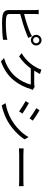

<svg xmlns="http://www.w3.org/2000/svg" viewBox="1553 -2403 894 4040"><g transform="rotate(90 2000.0 -383.0)"><path d="M759 -697C759 -734 788 -764 825 -764C861 -764 891 -734 891 -697C891 -661 861 -632 825 -632C788 -632 759 -661 759 -697ZM713 -697C713 -636 763 -586 825 -586C887 -586 937 -636 937 -697C937 -759 887 -810 825 -810C763 -810 713 -759 713 -697ZM279 -750H186C190 -727 192 -693 192 -669C192 -616 192 -216 192 -119C192 -38 235 -3 312 11C353 18 413 21 472 21C581 21 731 13 818 0V-91C735 -69 582 -59 476 -59C427 -59 375 -62 344 -67C295 -77 274 -90 274 -141V-361C398 -393 571 -446 683 -491C713 -502 749 -518 777 -530L742 -610C714 -593 684 -578 654 -565C550 -520 392 -472 274 -443V-669C274 -697 276 -727 279 -750Z M1537 -777 1444 -807C1438 -781 1423 -745 1413 -728C1370 -638 1271 -493 1099 -390L1168 -338C1277 -411 1361 -500 1421 -584H1760C1739 -493 1678 -364 1600 -272C1509 -166 1384 -75 1201 -21L1273 44C1461 -25 1580 -117 1671 -228C1760 -336 1822 -471 1849 -572C1854 -588 1864 -611 1872 -625L1805 -666C1789 -659 1767 -656 1740 -656H1468L1492 -698C1502 -717 1520 -751 1537 -777Z M2301 -768 2256 -701C2315 -667 2423 -595 2471 -559L2518 -627C2475 -659 2360 -735 2301 -768ZM2151 -53 2197 28C2290 9 2428 -38 2529 -96C2688 -190 2827 -319 2913 -454L2865 -536C2784 -395 2652 -265 2486 -170C2385 -112 2261 -72 2151 -53ZM2150 -543 2106 -475C2166 -444 2275 -374 2324 -338L2370 -408C2326 -440 2209 -511 2150 -543Z M3102 -433V-335C3133 -338 3186 -340 3241 -340C3316 -340 3715 -340 3790 -340C3835 -340 3877 -336 3897 -335V-433C3875 -431 3839 -428 3789 -428C3715 -428 3315 -428 3241 -428C3185 -428 3132 -431 3102 -433Z"/></g></svg>

Font: ChiuKong Gothic CL
Style: Regular
Weight: 400
Designer: Ryoko NISHIZUKA 西塚涼子 (kana, bopomofo & ideographs); Paul D. Hunt (Latin, Greek & Cyrillic); Sandoll Communications 산돌커뮤니
Foundry: Adobe
Version: Version 1.300